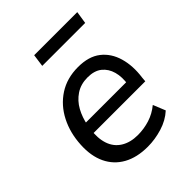

<svg xmlns="http://www.w3.org/2000/svg" viewBox="-201 -818 942 942"><g transform="rotate(-45 270.0 -347.0)"><path d="M274 9Q199 9 147 -20Q95 -49 69.5 -102.5Q44 -156 48 -230Q52 -309 84.5 -372.5Q117 -436 174 -473Q231 -510 308 -510Q382 -510 426 -475.5Q470 -441 487 -382Q504 -323 494 -251L492 -227H117L126 -290H440L420 -273Q428 -322 417.5 -359.5Q407 -397 379.5 -419Q352 -441 305 -441Q258 -441 223.5 -418Q189 -395 168.5 -357.5Q148 -320 140 -276L136 -252Q128 -195 142 -153Q156 -111 192 -88.5Q228 -66 280 -66Q322 -66 362 -78.5Q402 -91 436 -119L462 -55Q426 -22 375 -6.5Q324 9 274 9ZM188 -638 197 -703H496L486 -638Z"/></g></svg>

Font: Nunitoga
Style: Medium Italic
Weight: 500
Italic angle: -9°
Designer: Vernon Adams
Foundry: Vernon Adams
Version: Version 1.0